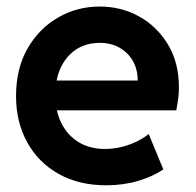

<svg xmlns="http://www.w3.org/2000/svg" viewBox="-20 -550 589 578"><path d="M299.8 7.8Q217.3 7.8 156.2 -26.6Q95.2 -61 61.8 -121.8Q28.3 -182.6 28.3 -260.7Q28.3 -343.3 62.7 -403.6Q97.2 -463.9 154.5 -497.1Q211.9 -530.3 280.3 -530.3Q345.2 -530.3 399.2 -500.2Q453.1 -470.2 485.8 -415.8Q518.6 -361.3 518.6 -287.1Q518.6 -270 516.6 -254.4Q514.6 -238.8 510.7 -217.8H128.9V-307.6H394.5Q394.5 -341.3 379.9 -366.7Q365.2 -392.1 339.6 -406.5Q314 -420.9 280.3 -420.9Q239.3 -420.9 209.2 -401.1Q179.2 -381.3 162.8 -346.2Q146.5 -311 146.5 -264.6Q146.5 -216.3 164.6 -179.7Q182.6 -143.1 216.3 -122.3Q250 -101.6 295.9 -101.6Q321.8 -101.6 346.2 -107.7Q370.6 -113.8 391.6 -124Q412.6 -134.3 427.7 -146.5L471.7 -40Q440.4 -18.6 395.8 -5.4Q351.1 7.8 299.8 7.8Z"/></svg>

Font: Reddit Sans
Style: Regular
Weight: 400
Designer: Stephen Hutchings
Foundry: Reddit
Version: Version 1.014